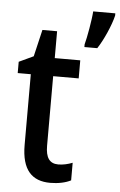

<svg xmlns="http://www.w3.org/2000/svg" viewBox="-54 -799 531 847"><g transform="rotate(5 211.0 -375.0)"><path d="M422 -750V-760H324C322 -724 307 -640 299 -612V-600H356C382 -639 412 -707 422 -750ZM229 -74C190 -74 173 -100 173 -152V-460H286V-540H173V-659H108L80 -540L16 -510V-460H74V-147C74 -36 120 10 201 10C236 10 269 3 292 -9V-87C272 -79 250 -74 229 -74Z"/></g></svg>

Font: Noto Sans Sinhala Condensed Medium
Style: Regular
Weight: 500
Width: 3
Designer: Jelle Bosma - Monotype Design Team
Foundry: Monotype Imaging Inc.
Version: Version 2.006